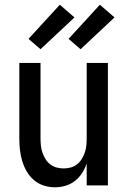

<svg xmlns="http://www.w3.org/2000/svg" viewBox="-20 -787 540 815"><path d="M213 8Q189 8 165.5 0.5Q142 -7 123.5 -23Q105 -39 93 -60Q81 -81 74 -104.5Q67 -128 64.5 -152Q62 -176 62 -200V-520H152V-200Q152 -185 153.5 -169.5Q155 -154 160 -139.5Q165 -125 173 -112Q181 -99 193 -89.5Q205 -80 220 -76Q235 -72 250 -72Q265 -72 280 -76Q295 -80 307 -89.5Q319 -99 327 -112Q335 -125 340 -139.5Q345 -154 346.5 -169.5Q348 -185 348 -200V-520H438V0H348V-93Q341 -72 328.5 -52.5Q316 -33 298 -19Q280 -5 258 1.5Q236 8 213 8ZM322 -578 271 -622 404 -767 466 -713ZM152 -578 101 -622 234 -767 296 -713Z"/></svg>

Font: Iosevka Term Curly Medium
Style: Regular
Weight: 500
Designer: Belleve Invis
Foundry: Belleve Invis
Version: Version 32.3.0